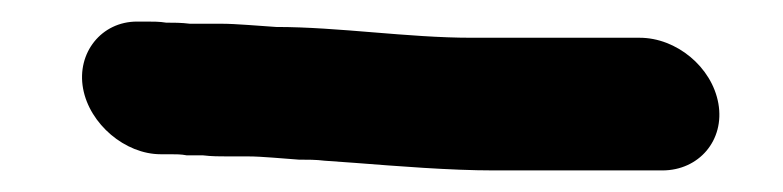

<svg xmlns="http://www.w3.org/2000/svg" viewBox="-20 -42 726 178"><path d="M594 116H438C397 116 348 112 309 109L281 107C273 106 265 106 257 106C242 105 223 103 210 103H191C184 103 176 103 168 102H153C148 101 143 101 138 101H129C96 101 63 73 57 40C51 7 74 -22 107 -22H116C122 -22 128 -22 134 -21C141 -21 148 -21 156 -20H185C199 -20 220 -18 236 -17C294 -17 358 -7 417 -7H573C607 -7 640 20 646 54C652 88 628 116 594 116Z"/></svg>

Font: Blanket
Style: ReversedObl
Weight: 700
Foundry: Cannot Into Space Fonts
Version: Version 0.9